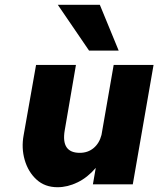

<svg xmlns="http://www.w3.org/2000/svg" viewBox="-20 -772 663 804"><path d="M222 -752H398L477 -560H353ZM251 -226Q235 -132 314 -132Q348 -132 372 -152Q396 -172 405 -207L456 -500H623L536 0H369L381 -69Q347 -29 305 -8.5Q263 12 221 12Q168 12 133 -20Q98 -52 83.5 -102Q69 -152 79 -206L131 -500H298Z"/></svg>

Font: Overused Grotesk ExtraBold
Style: Italic
Weight: 800
Italic angle: -10°
Version: Version 0.003